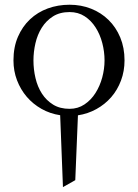

<svg xmlns="http://www.w3.org/2000/svg" viewBox="-20 -474 580 807"><path d="M232.9 10.3Q190.4 3.9 154.5 -16.4Q118.7 -36.6 92.5 -67.1Q66.4 -97.7 51.5 -136.7Q36.6 -175.8 36.6 -220.2Q36.6 -275.9 55.4 -319.3Q74.2 -362.8 106.2 -392.8Q138.2 -422.9 180.9 -438.5Q223.6 -454.1 272.5 -454.1Q320.8 -454.1 362.8 -437.5Q404.8 -420.9 436 -390.4Q467.3 -359.9 485.4 -316.7Q503.4 -273.4 503.4 -220.2Q503.4 -174.8 488.5 -135.3Q473.6 -95.7 447.3 -65.4Q420.9 -35.2 385 -15.4Q349.1 4.4 307.6 10.7L296.4 283.2L244.6 312.5ZM419.4 -220.2Q419.4 -256.8 409.9 -293.2Q400.4 -329.6 381.8 -358.6Q363.3 -387.7 335.9 -405.5Q308.6 -423.3 272.5 -423.3Q231.4 -423.3 202.6 -405Q173.8 -386.7 155.5 -357.4Q137.2 -328.1 128.9 -292Q120.6 -255.9 120.6 -220.2Q120.6 -182.1 129.2 -145.8Q137.7 -109.4 156.2 -80.6Q174.8 -51.8 203.4 -34.2Q231.9 -16.6 272.5 -16.6Q307.6 -16.6 335.2 -35.2Q362.8 -53.7 381.3 -83Q399.9 -112.3 409.7 -148.4Q419.4 -184.6 419.4 -220.2Z"/></svg>

Font: Cardo
Style: Bold
Weight: 700
Designer: David J. Perry
Foundry: David J. Perry
Version: Version 1.0011